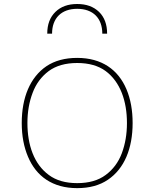

<svg xmlns="http://www.w3.org/2000/svg" viewBox="-20 -949 783 974"><path d="M244.1 -778.3C244.1 -856.9 291.5 -904.3 371.6 -904.3C451.7 -904.3 499 -856.9 499 -778.3H523.4C523.4 -825.2 509.8 -861.8 482.4 -888.7C454.6 -915.5 418 -928.7 371.6 -928.7C325.2 -928.7 288.6 -915.5 261.2 -888.7C233.4 -861.8 219.7 -825.2 219.7 -778.3ZM371.6 -655.3C309.6 -655.3 257.3 -641.1 215.8 -613.3C132.3 -556.6 90.3 -453.6 90.3 -324.7C90.3 -260.3 101.1 -203.1 122.1 -153.8C164.1 -54.2 247.1 5.4 371.6 5.4C433.6 5.4 485.8 -8.8 527.3 -37.1C610.8 -93.3 652.8 -195.8 652.8 -324.7C652.8 -389.2 642.6 -446.3 621.6 -496.1C579.6 -595.7 496.1 -655.3 371.6 -655.3ZM371.6 -629.4C430.7 -629.4 479 -615.7 516.1 -588.4C590.3 -533.2 624 -436.5 624 -324.7C624 -268.6 615.2 -217.8 598.1 -171.9C580.6 -125.5 553.2 -88.9 516.1 -61.5C479 -33.7 430.7 -20 371.6 -20C312.5 -20 264.6 -33.7 227.5 -61.5C152.8 -116.2 119.1 -212.9 119.1 -324.7C119.1 -380.9 127.9 -431.6 145.5 -478C162.6 -523.9 189.9 -560.5 227.1 -588.4C264.2 -615.7 312.5 -629.4 371.6 -629.4Z"/></svg>

Font: Estedad Thin
Style: Regular
Weight: 100
Designer: Amin Abedi
Version: Version 7.3